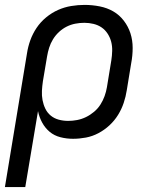

<svg xmlns="http://www.w3.org/2000/svg" viewBox="-22 -558 642 783"><path d="M-2 205 88 -340Q92 -367 101.5 -393.5Q111 -420 127 -444Q143 -468 166 -487Q189 -506 215 -517.5Q241 -529 268.5 -533.5Q296 -538 323 -538Q354 -538 384.5 -532Q415 -526 440 -511.5Q465 -497 483 -473.5Q501 -450 510 -422Q519 -394 519 -362.5Q519 -331 513 -300L495 -190Q491 -164 482.5 -138.5Q474 -113 459.5 -89.5Q445 -66 424.5 -47Q404 -28 379.5 -15Q355 -2 328.5 3Q302 8 276 8Q249 8 224 1.5Q199 -5 180.5 -20.5Q162 -36 150 -58Q138 -80 133 -105L81 205ZM256 -65Q274 -65 292.5 -68.5Q311 -72 328.5 -80.5Q346 -89 361.5 -102Q377 -115 387.5 -131.5Q398 -148 404.5 -166Q411 -184 414 -202L432 -312Q435 -331 435.5 -350.5Q436 -370 431.5 -387.5Q427 -405 417 -420.5Q407 -436 392.5 -446Q378 -456 359.5 -460.5Q341 -465 322 -465Q304 -465 285.5 -461.5Q267 -458 250 -449.5Q233 -441 218.5 -427.5Q204 -414 194 -397.5Q184 -381 178.5 -363.5Q173 -346 170 -328L153 -227Q150 -207 149 -187.5Q148 -168 151.5 -149.5Q155 -131 163 -114.5Q171 -98 185 -86.5Q199 -75 217.5 -70Q236 -65 256 -65Z"/></svg>

Font: Iosevka Curly Extended
Style: Italic
Weight: 400
Width: 7
Italic angle: -9°
Monospace: yes
Designer: Belleve Invis
Foundry: Belleve Invis
Version: Version 11.1.0; ttfautohint (v1.8.3)